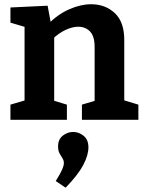

<svg xmlns="http://www.w3.org/2000/svg" viewBox="-20 -566 684 907"><path d="M29.3 0V-71.7L113 -96.3L96 -75.7V-457L113 -434.3L29.3 -459V-530.7L205 -539L222.7 -443.3L204.7 -449.7Q253.3 -498.7 307.3 -522.3Q361.3 -546 410.3 -546Q477.7 -546 522.7 -503.7Q567.7 -461.3 567 -374.7V-75.7L554 -95.7L633.7 -71.7V0H367V-71.7L443.3 -94.3L427 -73V-345Q427 -394 405.7 -416.8Q384.3 -439.7 349.3 -439.7Q322 -439.7 290 -424.8Q258 -410 226.7 -380.3L236 -401.3V-73L223 -93.7L296 -71.7V0ZM290 320.7 243.3 289.3Q265.7 253.3 273.7 234.8Q281.7 216.3 281.7 204Q281.7 191.7 275 181.7Q268.3 171.7 261.3 158.7Q254.3 145.7 254.3 125.7Q254.3 92 276.7 74.7Q299 57.3 325.7 57.3Q352.3 57.3 375 75.5Q397.7 93.7 397.7 130.3Q397.7 166.7 373.5 213Q349.3 259.3 290 320.7Z"/></svg>

Font: Bitter Thin
Style: Regular
Weight: 100
Designer: Sol Matas, and Bitter project Authors
Foundry: Sol Matas
Version: Version 2.002